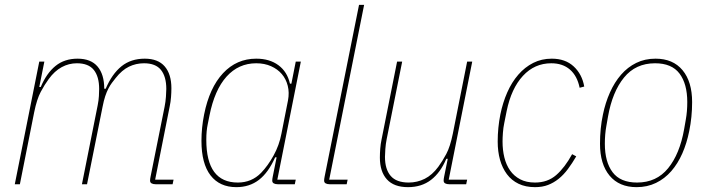

<svg xmlns="http://www.w3.org/2000/svg" viewBox="-20 -760 2927 792"><path d="M41 0 142 -506H163L142 -401H148Q172 -458 209 -488Q246 -518 300 -518Q355 -518 382.5 -485.5Q410 -453 410 -394H416Q442 -455 481 -486.5Q520 -518 577 -518Q632 -518 659.5 -486Q687 -454 687 -396Q687 -379 685.5 -359.5Q684 -340 680 -321L620 -19H696L692 0H622Q612 0 605.5 -3.5Q599 -7 599 -15Q599 -21 601 -31L659 -320Q663 -340 664.5 -361Q666 -382 666 -393Q666 -444 644 -471.5Q622 -499 574 -499Q541 -499 512 -485Q483 -471 457 -438Q449 -428 441.5 -418Q434 -408 427 -394.5Q420 -381 414 -363Q408 -345 403 -319L339 0H318L383 -326Q387 -346 388 -364Q389 -382 389 -393Q389 -444 367 -471.5Q345 -499 297 -499Q264 -499 234.5 -483Q205 -467 181 -434Q164 -411 148 -381Q132 -351 121 -297L62 0Z M1126 0Q1116 0 1109.5 -3.5Q1103 -7 1103 -15Q1103 -21 1105 -31L1121 -111H1115Q1087 -48 1048 -18Q1009 12 955 12Q886 12 848.5 -36.5Q811 -85 811 -179Q811 -233 822 -288Q844 -398 900 -458Q956 -518 1037 -518Q1092 -518 1128.5 -491Q1165 -464 1176 -415H1182L1200 -506H1221L1124 -19H1200L1196 0ZM961 -7Q1018 -7 1057 -47Q1085 -76 1108.5 -118.5Q1132 -161 1141 -209L1168 -346Q1174 -378 1167 -406Q1160 -434 1142.5 -454.5Q1125 -475 1098 -487Q1071 -499 1037 -499Q964 -499 914.5 -444Q865 -389 844 -283L837 -248Q834 -234 832.5 -218.5Q831 -203 831 -183Q831 -7 961 -7Z M1340 0Q1330 0 1323.5 -3.5Q1317 -7 1317 -15Q1317 -21 1319 -31L1461 -740H1482L1338 -19H1414L1410 0Z M1639 -506 1575 -186Q1571 -166 1569.5 -145Q1568 -124 1568 -113Q1568 -62 1591.5 -34.5Q1615 -7 1666 -7Q1701 -7 1732 -22.5Q1763 -38 1788 -72Q1805 -95 1821 -125Q1837 -155 1848 -209L1907 -506H1928L1831 -19H1907L1903 0H1833Q1823 0 1816.5 -3.5Q1810 -7 1810 -15Q1810 -21 1812 -31L1827 -105H1821Q1797 -48 1758 -18Q1719 12 1663 12Q1605 12 1576 -20Q1547 -52 1547 -110Q1547 -127 1548.5 -146.5Q1550 -166 1554 -185L1618 -506Z M2187 12Q2148 12 2119 -2Q2090 -16 2071 -41.5Q2052 -67 2042.5 -101Q2033 -135 2033 -176Q2033 -233 2044 -288Q2054 -337 2072.5 -379Q2091 -421 2118 -452Q2145 -483 2179.5 -500.5Q2214 -518 2256 -518Q2312 -518 2346.5 -486Q2381 -454 2390 -403L2371 -398Q2361 -447 2331 -473Q2301 -499 2254 -499Q2185 -499 2137 -447Q2089 -395 2070 -302L2060 -252Q2056 -233 2054.5 -212Q2053 -191 2053 -176Q2053 -141 2060.5 -110.5Q2068 -80 2084 -57Q2100 -34 2125.5 -20.5Q2151 -7 2187 -7Q2239 -7 2274.5 -38Q2310 -69 2340 -124L2357 -115Q2340 -86 2322.5 -62.5Q2305 -39 2284.5 -22.5Q2264 -6 2240.5 3Q2217 12 2187 12Z M2606 12Q2534 12 2494.5 -35.5Q2455 -83 2455 -167Q2455 -231 2467 -287Q2477 -336 2496 -378.5Q2515 -421 2542 -452Q2569 -483 2604.5 -500.5Q2640 -518 2684 -518Q2756 -518 2795.5 -470.5Q2835 -423 2835 -339Q2835 -277 2823 -219Q2813 -169 2794.5 -127Q2776 -85 2749 -54Q2722 -23 2686 -5.5Q2650 12 2606 12ZM2608 -7Q2688 -7 2736 -66Q2784 -125 2802 -227L2809 -267Q2815 -300 2815 -339Q2815 -414 2783 -456.5Q2751 -499 2682 -499Q2602 -499 2554 -440Q2506 -381 2488 -279L2481 -239Q2475 -206 2475 -167Q2475 -92 2507 -49.5Q2539 -7 2608 -7Z"/></svg>

Font: IBM Plex Sans Cond Thin
Style: Italic
Weight: 100
Width: 3
Italic angle: -11°
Designer: Mike Abbink, Paul van der Laan, Pieter van Rosmalen
Foundry: Bold Monday
Version: Version 1.3